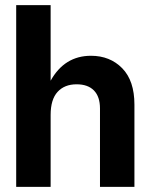

<svg xmlns="http://www.w3.org/2000/svg" viewBox="-20 -727 584 747"><path d="M43 0V-707H177V-413Q231 -510 334 -510Q408 -510 455.5 -461.5Q503 -413 503 -320V0H369V-305Q369 -351 345.5 -375Q322 -399 278 -399Q231 -399 204 -369.5Q177 -340 177 -280V0Z"/></svg>

Font: TASA Orbiter Display
Style: Bold
Weight: 700
Designer: Weizhong Zhang
Version: Version 1.000;Glyphs 3.1.2 (3151)